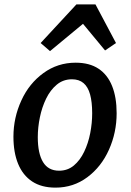

<svg xmlns="http://www.w3.org/2000/svg" viewBox="-20 -851 598 879"><path d="M234 8Q170 8 127.2 -20.2Q84.5 -48.5 63 -100.8Q41.5 -153 41.5 -225Q41.5 -312.5 78 -391.5Q113.5 -469 178.8 -516.5Q244 -564 326.5 -564Q389.5 -564 431 -536.5Q472.5 -509 493.2 -457.2Q514 -405.5 514 -332.5Q514 -244.5 479 -166Q444 -87.5 380 -39.8Q316 8 234 8ZM250.5 -69.5Q289.5 -69.5 318 -93.2Q346.5 -117 365.2 -156Q384 -195 393 -241.2Q402 -287.5 402 -332.5Q402 -384 392.5 -418.5Q383 -453 362.5 -470.5Q342 -488 309.5 -488Q269.5 -488 240 -463.5Q210.5 -439 191.2 -399.5Q172 -360 162.5 -313.5Q153 -267 153 -223.5Q153 -148.5 177 -109Q201 -69.5 250.5 -69.5ZM209 -617 166 -654 330 -831H417L511 -654L461 -620L360 -742Z"/></svg>

Font: Koeln Type Sans
Style: Italic
Weight: 400
Italic angle: -7.5°
Designer: Eben Sorkin
Foundry: Eben Sorkin
Version: Version 2.001